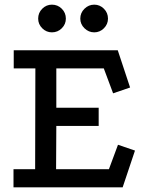

<svg xmlns="http://www.w3.org/2000/svg" viewBox="-20 -805 633 825"><path d="M39 -589H486L539 -429L466 -404L426 -511H222V-342H404V-264H222L221 -78H448L487 -183L560 -158L507 0H38V-78H131L132 -511H39ZM385 -785Q409 -785 426.5 -767.5Q444 -750 444 -725Q444 -701 426.5 -683.5Q409 -666 385 -666Q361 -666 343 -683.5Q325 -701 325 -725Q325 -750 343 -767.5Q361 -785 385 -785ZM203 -785Q228 -785 245.5 -767.5Q263 -750 263 -725Q263 -701 245.5 -683.5Q228 -666 203 -666Q179 -666 161.5 -683.5Q144 -701 144 -725Q144 -750 161.5 -767.5Q179 -785 203 -785Z"/></svg>

Font: Podkova Medium
Style: Regular
Weight: 500
Designer: Ilya Yudin
Foundry: Cyreal (www.cyreal.org)
Version: Version 2.103